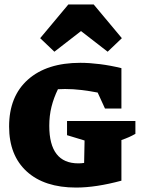

<svg xmlns="http://www.w3.org/2000/svg" viewBox="-20 -834 642 865"><path d="M323 11Q180 11 100.5 -61.5Q21 -134 21 -264Q21 -400 106 -475.5Q191 -551 342 -551Q383 -551 430.5 -545Q478 -539 527 -527V-345H453L420 -417Q384 -424 347 -428.5Q310 -433 273 -433Q257 -433 241 -432Q222 -393 212 -353Q202 -313 202 -267Q202 -98 333 -98Q346 -98 359 -100L361 -201L282 -225V-289H590V-231Q576 -223 561.5 -216.5Q547 -210 527 -203V-20Q412 11 323 11ZM402 -814 529 -662 465 -601 345 -694 225 -601 161 -662 288 -814Z"/></svg>

Font: Piazzolla SC ExtraBold
Style: Regular
Weight: 800
Designer: Juan Pablo del Peral
Foundry: Huerta Tipografica
Version: Version 1.330